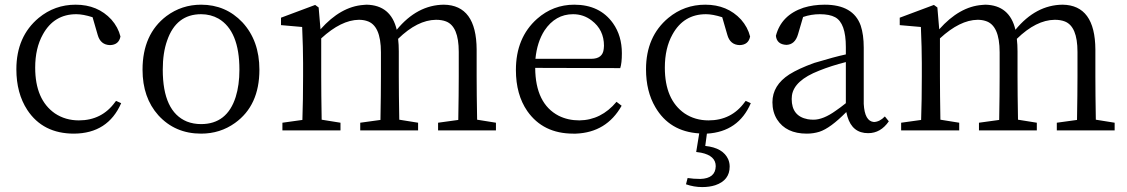

<svg xmlns="http://www.w3.org/2000/svg" viewBox="-20 -548 4738 807"><path d="M467.8 -124 489.3 -114.3Q433.6 12.7 291 13.7Q160.2 13.7 94.7 -85.9Q48.8 -156.2 48.8 -256.8Q48.8 -394.5 142.6 -472.7Q210 -528.3 297.9 -528.3Q390.6 -528.3 448.2 -465.8Q476.6 -433.6 486.3 -394.5Q479.5 -359.4 442.4 -358.4Q402.3 -359.4 390.6 -401.4L369.1 -475.6Q329.1 -488.3 300.8 -488.3Q207 -488.3 160.2 -403.3Q127.9 -345.7 127.9 -263.7Q127.9 -128.9 210.9 -71.3Q254.9 -42 311.5 -42Q408.2 -42 463.9 -119.1Q466.8 -122.1 467.8 -124Z M825.2 13.7Q715.8 13.7 645.5 -63.5Q579.1 -137.7 579.1 -254.9Q579.1 -404.3 679.7 -480.5Q744.1 -528.3 825.2 -528.3Q928.7 -528.3 999 -454.1Q1070.3 -377 1070.3 -254.9Q1070.3 -104.5 967.8 -31.2Q905.3 13.7 825.2 13.7ZM825.2 -26.4Q934.6 -26.4 970.7 -140.6Q986.3 -190.4 986.3 -254.9Q986.3 -418 898.4 -469.7Q865.2 -488.3 825.2 -488.3Q720.7 -488.3 682.6 -377.9Q664.1 -326.2 664.1 -254.9Q664.1 -79.1 765.6 -37.1Q793 -26.4 825.2 -26.4Z M1985.4 -44.9 2064.5 -32.2V0H1821.3V-32.2L1906.2 -43.9Q1908.2 -155.3 1908.2 -227.5V-330.1Q1908.2 -437.5 1854.5 -458Q1836.9 -464.8 1812.5 -464.8Q1734.4 -463.9 1653.3 -384.8Q1656.2 -360.4 1656.2 -332V-227.5Q1656.2 -154.3 1658.2 -44.9L1737.3 -32.2V0H1494.1V-32.2L1579.1 -43.9Q1581.1 -153.3 1581.1 -227.5V-328.1Q1581.1 -442.4 1521.5 -460Q1506.8 -464.8 1488.3 -464.8Q1414.1 -463.9 1330.1 -386.7V-227.5Q1330.1 -154.3 1332 -44.9L1411.1 -32.2V0H1167V-32.2L1251 -43.9Q1253.9 -127.9 1253.9 -227.5V-283.2Q1253.9 -343.8 1250 -434.6L1161.1 -442.4V-473.6L1304.7 -527.3L1319.3 -516.6L1327.1 -424.8Q1412.1 -520.5 1507.8 -527.3Q1514.6 -528.3 1520.5 -528.3Q1623 -526.4 1647.5 -422.9Q1733.4 -527.3 1845.7 -528.3Q1982.4 -526.4 1983.4 -339.8V-227.5Q1983.4 -154.3 1985.4 -44.9Z M2230.5 -300.8H2464.8Q2513.7 -300.8 2517.6 -342.8Q2518.6 -348.6 2518.6 -355.5Q2518.6 -422.9 2466.8 -461.9Q2432.6 -488.3 2388.7 -488.3Q2314.5 -488.3 2268.6 -419.9Q2237.3 -371.1 2230.5 -300.8ZM2586.9 -261.7 2229.5 -262.7Q2230.5 -112.3 2328.1 -61.5Q2367.2 -42 2415 -42Q2506.8 -43 2571.3 -120.1L2592.8 -103.5Q2529.3 8.8 2400.4 13.7Q2394.5 13.7 2389.6 13.7Q2262.7 13.7 2196.3 -81.1Q2148.4 -150.4 2148.4 -253.9Q2148.4 -389.6 2237.3 -468.8Q2304.7 -528.3 2393.6 -528.3Q2501 -528.3 2556.6 -450.2Q2593.8 -397.5 2593.8 -324.2Q2593.8 -282.2 2586.9 -261.7Z M3114.3 -124 3135.7 -114.3Q3084 5.9 2951.2 13.7L2944.3 65.4Q3019.5 73.2 3041 122.1Q3046.9 136.7 3046.9 152.3Q3046.9 210 2986.3 230.5Q2961.9 238.3 2931.6 238.3Q2896.5 238.3 2863.3 226.6L2870.1 200.2Q2894.5 204.1 2923.8 204.1Q2987.3 202.1 2988.3 150.4Q2988.3 106.4 2926.8 93.8Q2917 91.8 2906.2 90.8L2918.9 12.7Q2793.9 4.9 2734.4 -97.7Q2695.3 -164.1 2695.3 -256.8Q2695.3 -394.5 2789.1 -472.7Q2856.4 -528.3 2944.3 -528.3Q3037.1 -528.3 3094.7 -465.8Q3123 -433.6 3132.8 -394.5Q3126 -359.4 3088.9 -358.4Q3048.8 -359.4 3037.1 -401.4L3015.6 -475.6Q2975.6 -488.3 2947.3 -488.3Q2853.5 -488.3 2806.6 -403.3Q2774.4 -345.7 2774.4 -263.7Q2774.4 -128.9 2857.4 -71.3Q2901.4 -42 2958 -42Q3054.7 -42 3110.4 -119.1Q3113.3 -122.1 3114.3 -124Z M3535.2 -114.3V-287.1Q3473.6 -271.5 3422.9 -251Q3317.4 -210 3308.6 -146.5Q3307.6 -138.7 3307.6 -131.8Q3307.6 -59.6 3375 -46.9Q3386.7 -44.9 3399.4 -44.9Q3440.4 -44.9 3493.2 -83Q3510.7 -94.7 3535.2 -114.3ZM3699.2 -58.6 3715.8 -38.1Q3681.6 11.7 3628.9 11.7Q3562.5 11.7 3542 -57.6Q3539.1 -67.4 3537.1 -77.1Q3469.7 -8.8 3423.8 5.9Q3398.4 13.7 3371.1 13.7Q3284.2 13.7 3246.1 -45.9Q3226.6 -77.1 3226.6 -118.2Q3226.6 -189.5 3297.9 -235.4Q3336.9 -259.8 3401.4 -283.2Q3489.3 -309.6 3535.2 -319.3V-350.6Q3535.2 -451.2 3490.2 -475.6Q3466.8 -488.3 3425.8 -488.3Q3389.6 -488.3 3355.5 -476.6L3334 -403.3Q3321.3 -360.4 3285.2 -359.4Q3245.1 -361.3 3241.2 -397.5Q3263.7 -484.4 3357.4 -515.6Q3398.4 -528.3 3446.3 -528.3Q3566.4 -528.3 3597.7 -440.4Q3610.4 -402.3 3610.4 -347.7V-111.3Q3614.3 -38.1 3653.3 -35.2Q3677.7 -36.1 3699.2 -58.6Z M4585.9 -44.9 4665 -32.2V0H4421.9V-32.2L4506.8 -43.9Q4508.8 -155.3 4508.8 -227.5V-330.1Q4508.8 -437.5 4455.1 -458Q4437.5 -464.8 4413.1 -464.8Q4335 -463.9 4253.9 -384.8Q4256.8 -360.4 4256.8 -332V-227.5Q4256.8 -154.3 4258.8 -44.9L4337.9 -32.2V0H4094.7V-32.2L4179.7 -43.9Q4181.6 -153.3 4181.6 -227.5V-328.1Q4181.6 -442.4 4122.1 -460Q4107.4 -464.8 4088.9 -464.8Q4014.6 -463.9 3930.7 -386.7V-227.5Q3930.7 -154.3 3932.6 -44.9L4011.7 -32.2V0H3767.6V-32.2L3851.6 -43.9Q3854.5 -127.9 3854.5 -227.5V-283.2Q3854.5 -343.8 3850.6 -434.6L3761.7 -442.4V-473.6L3905.3 -527.3L3919.9 -516.6L3927.7 -424.8Q4012.7 -520.5 4108.4 -527.3Q4115.2 -528.3 4121.1 -528.3Q4223.6 -526.4 4248 -422.9Q4334 -527.3 4446.3 -528.3Q4583 -526.4 4584 -339.8V-227.5Q4584 -154.3 4585.9 -44.9Z"/></svg>

Font: GenYoMin JP Regular
Style: Regular
Weight: 400
Version: Version 1.001;PS 1;hotconv 16.6.51;makeotf.lib2.5.65220 DEVE